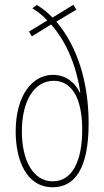

<svg xmlns="http://www.w3.org/2000/svg" viewBox="-20 -778 439 808"><path d="M135 -757 116 -743C136 -731 160 -713 179 -692L102 -645L114 -625L195 -675C263 -599 303 -492 318 -389H315C302 -420 265 -463 203 -463C115 -463 46 -375 46 -225C46 -107 89 10 202 10C295 10 353 -69 353 -259C353 -423 310 -578 217 -687L301 -737L289 -758L201 -704C182 -724 160 -742 135 -757ZM206 -438C279 -438 326 -370 326 -232C326 -102 285 -15 202 -15C118 -15 72 -105 72 -225C72 -353 124 -438 206 -438Z"/></svg>

Font: Noto Sans Armenian ExtraCondensed Thin
Style: Regular
Weight: 100
Width: 2
Designer: Monotype Design Team
Foundry: Monotype Imaging Inc.
Version: Version 2.008